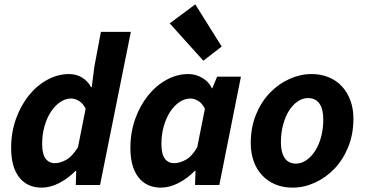

<svg xmlns="http://www.w3.org/2000/svg" viewBox="-20 -847 1671 879"><path d="M400 -448 412 -542 442 -701H579L438 0H327L329 -65H326Q292 -30 251 -9Q210 12 171 12Q105 12 68 -35Q31 -82 31 -170Q31 -241 53 -302.5Q75 -364 112 -410Q149 -456 197 -482Q245 -508 296 -508Q330 -508 356.5 -491.5Q383 -475 397 -448ZM231 -100Q256 -100 283.5 -115.5Q311 -131 337 -173L372 -349Q360 -374 341.5 -385Q323 -396 306 -396Q280 -396 256 -380Q232 -364 213.5 -336Q195 -308 184 -270Q173 -232 173 -187Q173 -142 188.5 -121Q204 -100 231 -100Z M911 -569 757 -740 874 -827 995 -634ZM717 12Q651 12 614 -35Q577 -82 577 -170Q577 -241 599 -302.5Q621 -364 658 -410Q695 -456 743 -482Q791 -508 842 -508Q876 -508 906 -490.5Q936 -473 950 -443H952L974 -496H1083L984 0H873L875 -65H872Q838 -30 797 -9Q756 12 717 12ZM777 -100Q802 -100 830.5 -115.5Q859 -131 883 -173L918 -349Q906 -374 887.5 -385Q869 -396 852 -396Q826 -396 802 -380Q778 -364 759.5 -336Q741 -308 730 -270Q719 -232 719 -187Q719 -142 734.5 -121Q750 -100 777 -100Z M1320 12Q1276 12 1241 -2.5Q1206 -17 1180.5 -44Q1155 -71 1141.5 -108.5Q1128 -146 1128 -192Q1128 -264 1152 -322.5Q1176 -381 1215.5 -422Q1255 -463 1305 -485.5Q1355 -508 1406 -508Q1449 -508 1484.5 -493.5Q1520 -479 1545 -452Q1570 -425 1584 -387.5Q1598 -350 1598 -304Q1598 -232 1574 -173.5Q1550 -115 1510.5 -74Q1471 -33 1421 -10.5Q1371 12 1320 12ZM1335 -98Q1360 -98 1382.5 -113.5Q1405 -129 1422.5 -156Q1440 -183 1450 -220Q1460 -257 1460 -301Q1460 -347 1442.5 -372.5Q1425 -398 1390 -398Q1365 -398 1342.5 -382.5Q1320 -367 1303 -340Q1286 -313 1276 -275.5Q1266 -238 1266 -195Q1266 -150 1283 -124Q1300 -98 1335 -98Z"/></svg>

Font: TypoPRO Source Sans Pro
Style: Bold Italic
Weight: 700
Italic angle: -11°
Designer: Paul D. Hunt
Foundry: Adobe Systems Incorporated
Version: Version 1.075;PS 2.000;hotconv 1.0.86;makeotf.lib2.5.63406